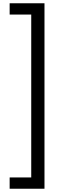

<svg xmlns="http://www.w3.org/2000/svg" viewBox="-20 -793 371 1174"><path d="M39 292V361H252V-773H39V-704H171V292Z"/></svg>

Font: Noto Sans Telugu Condensed
Style: Regular
Weight: 400
Width: 3
Designer: Jelle Bosma - Monotype Design Team
Foundry: Monotype Imaging Inc.
Version: Version 2.005